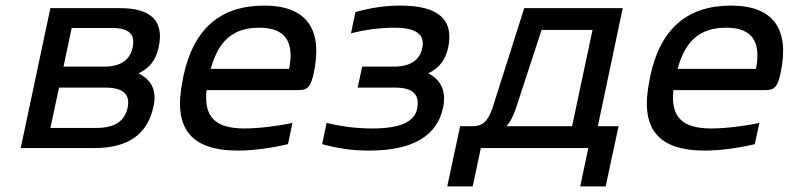

<svg xmlns="http://www.w3.org/2000/svg" viewBox="-20 -529 2818 686"><path d="M54 0H318C437 0 507 -49 528 -147C541 -205 523 -242 475 -267C515 -286 537 -314 547 -361C567 -454 520 -500 408 -500H160ZM160 -72 191 -216H356C420 -216 446 -192 436 -144C425 -95 389 -72 325 -72ZM207 -291 236 -429H381C440 -429 464 -407 454 -360C444 -314 411 -291 352 -291Z M1101 -268C1134 -422 1078 -509 924 -509C766 -509 671 -425 635 -256L633 -244C597 -73 659 9 830 9C882 9 946 1 1009 -14L1025 -90C978 -79 902 -70 854 -70C749 -70 708 -111 718 -207H1048C1081 -207 1091 -222 1101 -268ZM733 -283C761 -385 814 -430 907 -430C1000 -430 1032 -379 1013 -283Z M1387 -291H1274L1258 -216H1391C1455 -216 1481 -192 1470 -139C1460 -93 1408 -70 1311 -70C1253 -70 1199 -77 1147 -90L1131 -14C1186 1 1237 9 1299 9C1453 9 1541 -42 1563 -144C1575 -202 1557 -243 1510 -267C1549 -285 1572 -316 1581 -358C1603 -459 1546 -509 1411 -509C1354 -509 1305 -501 1250 -486L1234 -410C1286 -423 1336 -430 1390 -430C1466 -430 1499 -406 1489 -358C1480 -314 1446 -291 1387 -291Z M1668 -78H1624L1578 137H1669L1698 0H2082L2053 137H2144L2190 -78H2116L2205 -500H1853L1740 -144C1723 -94 1703 -78 1668 -78ZM1790 -78C1803 -94 1814 -114 1822 -138L1915 -422H2097L2024 -78Z M2769 -268C2802 -422 2746 -509 2592 -509C2434 -509 2339 -425 2303 -256L2301 -244C2265 -73 2327 9 2498 9C2550 9 2614 1 2677 -14L2693 -90C2646 -79 2570 -70 2522 -70C2417 -70 2376 -111 2386 -207H2716C2749 -207 2759 -222 2769 -268ZM2401 -283C2429 -385 2482 -430 2575 -430C2668 -430 2700 -379 2681 -283Z"/></svg>

Font: LT Wave Text Italic
Style: Regular
Weight: 400
Designer: Daniel Lyons
Version: Version 2.5 (Glyphs App)